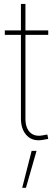

<svg xmlns="http://www.w3.org/2000/svg" viewBox="-20 -692 279 954"><path d="M219.7 -541V-518.6H3.9V-541ZM84 -672.4H106.4V-103Q106.4 -55.7 130.1 -33.4Q153.8 -11.2 195.3 -20Q200.2 -21 205.3 -22Q210.4 -22.9 215.3 -23.4L219.7 -1.5Q214.8 -1 209.2 0Q203.6 1 198.2 2Q145 13.2 114.5 -17.3Q84 -47.9 84 -103ZM90.3 241.2 137.2 57.6H161.6L108.9 241.2Z"/></svg>

Font: Inter 17pt Thin
Style: Regular
Weight: 250
Version: Version 4.001;git-66647c0bb